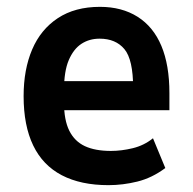

<svg xmlns="http://www.w3.org/2000/svg" viewBox="-20 -531 564 561"><path d="M297 10Q216 10 160.5 -19Q105 -48 77 -106Q49 -164 49 -250Q49 -328 74 -386.5Q99 -445 149 -478Q199 -511 272 -511Q336 -511 382 -482Q428 -453 451.5 -397Q475 -341 475 -259V-209H149V-294H382L369 -274Q369 -357 343.5 -387.5Q318 -418 271 -418Q241 -418 218 -403Q195 -388 181 -355.5Q167 -323 167 -267V-232Q167 -180 182.5 -149Q198 -118 228 -104Q258 -90 304 -90Q335 -90 368 -98Q401 -106 427 -127L463 -40Q424 -11 381.5 -0.5Q339 10 297 10Z"/></svg>

Font: Nunito Sans 7pt Condensed
Style: Bold
Weight: 700
Width: 3
Designer: Vernon Adams
Foundry: Vernon Adams
Version: Version 3.101;gftools[0.9.27]